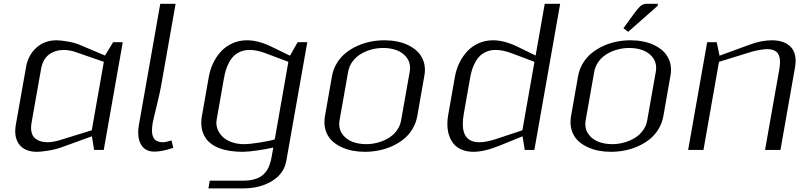

<svg xmlns="http://www.w3.org/2000/svg" viewBox="-20 -812 4372 1040"><path d="M478 -73.7 312 -13.7Q279.8 -2 240 4.2Q200.2 10.3 180.7 10.3Q123 10.3 92.8 -20Q62.5 -50.3 62.5 -101.1Q62.5 -116.7 65.4 -134.3L121.1 -448.7Q132.3 -512.7 176.5 -553.2Q220.7 -593.8 287.1 -593.8Q306.6 -593.8 344.2 -587.6Q381.8 -581.5 410.2 -569.8L548.8 -511.2L592.8 -583.5H645L542 0H489.7ZM542.5 -477.1 383.3 -532.2Q372.1 -536.1 355 -538.8Q337.9 -541.5 327.1 -541.5Q278.8 -541.5 245.1 -516.4Q211.4 -491.2 202.1 -436.5L150.9 -147Q148.4 -132.3 148.4 -119.6Q148.4 -79.1 172.9 -60.3Q197.3 -41.5 238.8 -41.5Q249.5 -41.5 267.6 -44.4Q285.6 -47.4 298.8 -51.3L477.1 -106.4Z M848.1 -791.5H931.2L852.1 -343.8Q846.7 -312.5 827.6 -234.4Q808.6 -156.2 807.6 -149.9Q803.2 -124 803.2 -105.5Q803.2 -73.7 817.4 -57.6Q831.5 -41.5 863.8 -41.5Q877 -41.5 909.2 -51.3L918.5 -11.2Q857.9 9.3 816.4 9.3Q773.4 9.3 751 -18.8Q728.5 -46.9 728.5 -94.7Q728.5 -113.8 732.4 -135.3Z M1468.3 -57.1 1542 -477.1 1422.9 -522Q1372.6 -541.5 1332 -541.5Q1305.2 -541.5 1283.2 -532.5Q1261.2 -523.4 1246.6 -509Q1231.9 -494.6 1220.7 -473.6Q1209.5 -452.6 1203.1 -431.4Q1196.8 -410.2 1192.4 -384.3L1153.3 -162.6Q1151.9 -154.8 1151.9 -147Q1151.9 -125.5 1161.4 -105.2Q1170.9 -85 1189 -68.4Q1207 -51.8 1236.6 -41.5Q1266.1 -31.2 1301.8 -31.2Q1331.1 -31.2 1384.5 -39.6Q1438 -47.9 1468.3 -57.1ZM1644.5 -583.5 1530.8 59.6Q1518.6 128.4 1453.6 168.5Q1388.7 208.5 1295.4 208.5H1108.9L1116.2 166.5H1302.7Q1327.6 166.5 1348.4 161.6Q1369.1 156.7 1383.5 149.4Q1397.9 142.1 1409.4 130.4Q1420.9 118.7 1427.5 107.9Q1434.1 97.2 1439.5 82.8Q1444.8 68.4 1447 58.6Q1449.2 48.8 1451.7 35.6L1460.4 -12.7Q1425.3 -4.4 1374.5 2.9Q1323.7 10.3 1294.4 10.3Q1255.4 10.3 1222.9 4.9Q1190.4 -0.5 1167.7 -9.3Q1145 -18.1 1127.4 -30.5Q1109.9 -43 1099.4 -56.6Q1088.9 -70.3 1082 -86.4Q1075.2 -102.5 1072.8 -116.9Q1070.3 -131.3 1070.3 -146.5Q1070.3 -163.6 1073.2 -181.2L1111.3 -397Q1118.2 -436 1135 -470.9Q1151.9 -505.9 1177.2 -533.4Q1202.6 -561 1239 -577.4Q1275.4 -593.8 1317.9 -593.8Q1378.9 -593.8 1449.2 -559.6L1550.8 -510.3L1592.3 -583.5Z M1819.3 -160.6Q1817.4 -149.9 1817.4 -139.6Q1817.4 -105.5 1838.4 -80.1Q1859.4 -54.7 1891.8 -43Q1924.3 -31.2 1963.4 -31.2Q1995.1 -31.2 2026.1 -39.6Q2057.1 -47.9 2083.5 -63.5Q2109.9 -79.1 2128.7 -104.2Q2147.5 -129.4 2152.8 -160.6L2199.2 -422.9Q2201.2 -433.6 2201.2 -444.3Q2201.2 -478.5 2180.4 -503.7Q2159.7 -528.8 2127.2 -540.5Q2094.7 -552.2 2055.2 -552.2Q2023.4 -552.2 1992.4 -543.9Q1961.4 -535.6 1935.1 -520Q1908.7 -504.4 1889.9 -479.2Q1871.1 -454.1 1865.7 -422.9ZM1740.2 -183.1 1778.3 -399.9Q1785.2 -438 1804.9 -470.2Q1824.7 -502.4 1852.5 -524.9Q1880.4 -547.4 1915.3 -563.2Q1950.2 -579.1 1987.3 -586.4Q2024.4 -593.8 2062.5 -593.8Q2097.2 -593.8 2129.2 -587.6Q2161.1 -581.5 2189 -568.4Q2216.8 -555.2 2237.3 -536.6Q2257.8 -518.1 2269.8 -491.5Q2281.7 -464.8 2281.7 -433.1Q2281.7 -417 2278.3 -399.9L2240.2 -183.1Q2233.4 -145 2213.9 -112.8Q2194.3 -80.6 2166.3 -58.1Q2138.2 -35.6 2103.5 -20Q2068.8 -4.4 2031.5 2.9Q1994.1 10.3 1956.1 10.3Q1921.4 10.3 1889.6 4.2Q1857.9 -2 1830.1 -14.9Q1802.2 -27.8 1781.5 -46.4Q1760.7 -64.9 1749 -91.6Q1737.3 -118.2 1737.3 -149.9Q1737.3 -166 1740.2 -183.1Z M2810.5 -73.7 2688 -23.9Q2604.5 10.3 2544.4 10.3Q2508.3 10.3 2480.7 -1.5Q2453.1 -13.2 2436.5 -33.9Q2419.9 -54.7 2411.6 -81.3Q2403.3 -107.9 2403.3 -139.6Q2403.3 -162.6 2407.2 -186.5L2444.3 -397Q2451.2 -436 2468 -470.9Q2484.9 -505.9 2510.3 -533.4Q2535.6 -561 2572 -577.4Q2608.4 -593.8 2650.9 -593.8Q2710.4 -593.8 2782.2 -559.6L2881.3 -511.2L2930.7 -791.5H3014.2L2874.5 0H2822.3ZM2809.6 -106.4 2875 -477.1 2755.9 -522Q2705.6 -541.5 2665 -541.5Q2638.2 -541.5 2616.2 -532.5Q2594.2 -523.4 2579.6 -509Q2564.9 -494.6 2553.7 -473.6Q2542.5 -452.6 2536.1 -431.4Q2529.8 -410.2 2525.4 -384.3L2492.7 -198.7Q2486.8 -166 2486.8 -140.6Q2486.8 -41.5 2576.7 -41.5Q2616.2 -41.5 2674.8 -61.5Z M3152.3 -160.6Q3150.4 -149.9 3150.4 -139.6Q3150.4 -105.5 3171.4 -80.1Q3192.4 -54.7 3224.9 -43Q3257.3 -31.2 3296.4 -31.2Q3328.1 -31.2 3359.1 -39.6Q3390.1 -47.9 3416.5 -63.5Q3442.9 -79.1 3461.7 -104.2Q3480.5 -129.4 3485.8 -160.6L3532.2 -422.9Q3534.2 -433.6 3534.2 -444.3Q3534.2 -478.5 3513.4 -503.7Q3492.7 -528.8 3460.2 -540.5Q3427.7 -552.2 3388.2 -552.2Q3356.4 -552.2 3325.4 -543.9Q3294.4 -535.6 3268.1 -520Q3241.7 -504.4 3222.9 -479.2Q3204.1 -454.1 3198.7 -422.9ZM3073.2 -183.1 3111.3 -399.9Q3118.2 -438 3137.9 -470.2Q3157.7 -502.4 3185.5 -524.9Q3213.4 -547.4 3248.3 -563.2Q3283.2 -579.1 3320.3 -586.4Q3357.4 -593.8 3395.5 -593.8Q3430.2 -593.8 3462.2 -587.6Q3494.1 -581.5 3522 -568.4Q3549.8 -555.2 3570.3 -536.6Q3590.8 -518.1 3602.8 -491.5Q3614.7 -464.8 3614.7 -433.1Q3614.7 -417 3611.3 -399.9L3573.2 -183.1Q3566.4 -145 3546.9 -112.8Q3527.3 -80.6 3499.3 -58.1Q3471.2 -35.6 3436.5 -20Q3401.9 -4.4 3364.5 2.9Q3327.1 10.3 3289.1 10.3Q3254.4 10.3 3222.7 4.2Q3190.9 -2 3163.1 -14.9Q3135.3 -27.8 3114.5 -46.4Q3093.8 -64.9 3082 -91.6Q3070.3 -118.2 3070.3 -149.9Q3070.3 -166 3073.2 -183.1ZM3542 -780.3 3382.8 -639.6 3356.9 -659.2 3407.7 -729Q3409.2 -731 3411.6 -734.4Q3424.3 -751.5 3430.4 -759Q3436.5 -766.6 3445.8 -775.9Q3455.1 -785.2 3463.9 -788.3Q3472.7 -791.5 3483.4 -791.5H3543.9Z M4201.2 -436.5Q4205.1 -459.5 4205.1 -477.1Q4205.1 -512.7 4188 -529.3Q4170.9 -545.9 4134.8 -545.9Q4121.1 -545.9 4095.2 -541.5Q4069.3 -537.1 4053.2 -532.2L3874.5 -477.1L3790.5 0H3707.5L3810.5 -583.5H3862.3L3877.4 -510.3L4040 -569.8Q4104 -593.8 4161.6 -593.8Q4220.7 -593.8 4255.1 -565.2Q4289.6 -536.6 4289.6 -482.4Q4289.6 -466.3 4286.6 -448.7L4207.5 0H4124Z"/></svg>

Font: Resagnicto
Style: Italic
Weight: 500
Italic angle: -10°
Version: Version 0.999